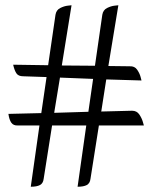

<svg xmlns="http://www.w3.org/2000/svg" viewBox="-20 -708 594 730"><path d="M356 -231 324 -28Q322 -11 310 -4.5Q298 2 275 2L308 -231H178L146 -28Q144 -11 132 -4.5Q120 2 97 2L130 -231H48Q31 -230 23 -241.5Q15 -253 12 -275L137 -278L157 -415L68 -418Q50 -418 42.5 -429Q35 -440 30 -462L163 -460L191 -652Q194 -670 209 -677.5Q224 -685 238 -686.5Q252 -688 252 -688L215 -459L341 -458L369 -652Q372 -670 387 -677.5Q402 -685 416 -686.5Q430 -688 430 -688L392 -457L473 -456Q492 -457 501.5 -443Q511 -429 514.5 -415.5Q518 -402 518 -402L384 -406L365 -284L482 -287Q500 -287 509.5 -273Q519 -259 523 -245Q527 -231 527 -231ZM186 -279 316 -283 334 -408 208 -413Z"/></svg>

Font: Sedan SC
Style: Regular
Weight: 400
Designer: Sebastian Salazar
Foundry: Sebastian Salazar
Version: Version 1.100; ttfautohint (v1.8.4.7-5d5b)